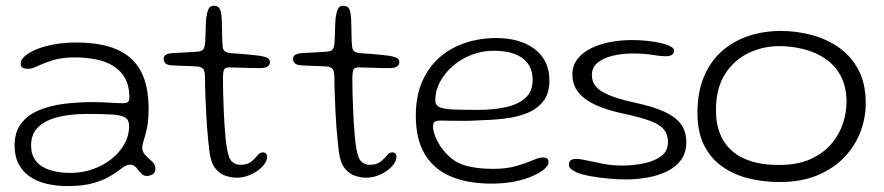

<svg xmlns="http://www.w3.org/2000/svg" viewBox="-20 -605 3056 664"><path d="M213 38.5Q174 38.5 140.8 30.5Q107.5 22.5 82.8 5.5Q58 -11.5 44.2 -38Q30.5 -64.5 30.5 -101.5Q30.5 -148.5 53.2 -178Q76 -207.5 114.8 -223.8Q153.5 -240 202 -246Q250.5 -252 302 -252Q320 -252 339 -251Q358 -250 375 -249Q392 -248 403.5 -248Q417.5 -248 422.5 -252.2Q427.5 -256.5 427.5 -268Q427.5 -294 421 -314.2Q414.5 -334.5 402.5 -349.5Q390.5 -364.5 374 -375.5Q348.5 -392 313.8 -399.2Q279 -406.5 239.5 -406.5Q194 -406.5 163 -396.8Q132 -387 111.5 -377Q91 -367 77 -367Q64 -367 57.8 -371.2Q51.5 -375.5 51.5 -385.5Q51.5 -397.5 65.2 -410.2Q79 -423 104.5 -433.8Q130 -444.5 165.5 -451.2Q201 -458 244 -458Q328 -458 383.5 -434.2Q439 -410.5 466.5 -360Q494 -309.5 494 -227Q494 -198.5 490.8 -177Q487.5 -155.5 483 -140Q478.5 -124.5 475.2 -113.2Q472 -102 472 -93.5Q472 -82.5 478.8 -73.5Q485.5 -64.5 494.8 -56.8Q504 -49 510.8 -40.8Q517.5 -32.5 517.5 -22.5Q517.5 -8 507.8 -2.2Q498 3.5 488 3.5Q475.5 3.5 467 -6.5Q458.5 -16.5 450.5 -26Q442.5 -35.5 430.5 -35.5Q423.5 -35.5 416.2 -32.5Q409 -29.5 397.5 -20.5Q383.5 -9.5 361 4.2Q338.5 18 302.8 28.2Q267 38.5 213 38.5ZM224.5 -7Q263.5 -7 299.8 -19.5Q336 -32 364.5 -54.2Q393 -76.5 409.8 -106.2Q426.5 -136 426.5 -170Q426.5 -190 412.8 -198.5Q399 -207 366.8 -209Q334.5 -211 279 -211Q226.5 -211 183 -200.8Q139.5 -190.5 113.5 -166.8Q87.5 -143 87.5 -102Q87.5 -70.5 103.2 -49.5Q119 -28.5 149.8 -17.8Q180.5 -7 224.5 -7Z M798.5 9.5Q782 9.5 761.8 3.5Q741.5 -2.5 725.5 -21.8Q709.5 -41 704.5 -79.5Q702.5 -96 700.2 -117.8Q698 -139.5 696 -165Q694 -190.5 692.8 -218.8Q691.5 -247 690.2 -276.8Q689 -306.5 689 -336.5Q688.5 -359 683 -366.2Q677.5 -373.5 663.5 -375Q654.5 -376 637.8 -376.5Q621 -377 603.5 -377.5Q586 -378 574 -379Q559 -380 552.5 -385.8Q546 -391.5 546 -402Q546 -408.5 549.8 -412.5Q553.5 -416.5 561 -418.8Q568.5 -421 579.5 -421.5Q609 -423 626.5 -424Q644 -425 659.5 -426Q676.5 -427 682.2 -433.5Q688 -440 689.5 -458Q690.5 -468.5 690.8 -484Q691 -499.5 691.5 -515.2Q692 -531 693 -542Q696 -563 701.2 -574Q706.5 -585 719 -585Q730 -585 735.8 -579.8Q741.5 -574.5 743.8 -564Q746 -553.5 747 -537.5Q747.5 -519.5 747.8 -505.8Q748 -492 748.2 -481.2Q748.5 -470.5 748.8 -462Q749 -453.5 750 -446.5Q751 -432.5 757.5 -427.5Q764 -422.5 779.5 -421Q793.5 -420.5 812.5 -418.8Q831.5 -417 849 -415.5Q866.5 -414 876 -412.5Q893.5 -410 903.5 -405.2Q913.5 -400.5 913.5 -390.5Q913.5 -380.5 905.8 -375.2Q898 -370 882 -369.5Q846 -369.5 816.8 -370.8Q787.5 -372 772 -372Q760 -371.5 755.8 -365.8Q751.5 -360 751 -333.5Q751 -309 751.8 -283Q752.5 -257 753.5 -231Q754.5 -205 756 -180.2Q757.5 -155.5 759.5 -133.5Q761.5 -111.5 764.5 -94.5Q770 -57.5 782.2 -46.2Q794.5 -35 810 -35Q835.5 -35 848.8 -45.8Q862 -56.5 870.2 -67.2Q878.5 -78 888.5 -78Q896 -78 899.8 -74Q903.5 -70 903.5 -62Q903.5 -50.5 894.8 -38Q886 -25.5 871 -14.8Q856 -4 837.2 2.8Q818.5 9.5 798.5 9.5Z M1246 9.5Q1229.5 9.5 1209.2 3.5Q1189 -2.5 1173 -21.8Q1157 -41 1152 -79.5Q1150 -96 1147.8 -117.8Q1145.5 -139.5 1143.5 -165Q1141.5 -190.5 1140.2 -218.8Q1139 -247 1137.8 -276.8Q1136.5 -306.5 1136.5 -336.5Q1136 -359 1130.5 -366.2Q1125 -373.5 1111 -375Q1102 -376 1085.2 -376.5Q1068.5 -377 1051 -377.5Q1033.5 -378 1021.5 -379Q1006.5 -380 1000 -385.8Q993.5 -391.5 993.5 -402Q993.5 -408.5 997.2 -412.5Q1001 -416.5 1008.5 -418.8Q1016 -421 1027 -421.5Q1056.5 -423 1074 -424Q1091.5 -425 1107 -426Q1124 -427 1129.8 -433.5Q1135.5 -440 1137 -458Q1138 -468.5 1138.2 -484Q1138.5 -499.5 1139 -515.2Q1139.5 -531 1140.5 -542Q1143.5 -563 1148.8 -574Q1154 -585 1166.5 -585Q1177.5 -585 1183.2 -579.8Q1189 -574.5 1191.2 -564Q1193.5 -553.5 1194.5 -537.5Q1195 -519.5 1195.2 -505.8Q1195.5 -492 1195.8 -481.2Q1196 -470.5 1196.2 -462Q1196.5 -453.5 1197.5 -446.5Q1198.5 -432.5 1205 -427.5Q1211.5 -422.5 1227 -421Q1241 -420.5 1260 -418.8Q1279 -417 1296.5 -415.5Q1314 -414 1323.5 -412.5Q1341 -410 1351 -405.2Q1361 -400.5 1361 -390.5Q1361 -380.5 1353.2 -375.2Q1345.5 -370 1329.5 -369.5Q1293.5 -369.5 1264.2 -370.8Q1235 -372 1219.5 -372Q1207.5 -371.5 1203.2 -365.8Q1199 -360 1198.5 -333.5Q1198.5 -309 1199.2 -283Q1200 -257 1201 -231Q1202 -205 1203.5 -180.2Q1205 -155.5 1207 -133.5Q1209 -111.5 1212 -94.5Q1217.5 -57.5 1229.8 -46.2Q1242 -35 1257.5 -35Q1283 -35 1296.2 -45.8Q1309.5 -56.5 1317.8 -67.2Q1326 -78 1336 -78Q1343.5 -78 1347.2 -74Q1351 -70 1351 -62Q1351 -50.5 1342.2 -38Q1333.5 -25.5 1318.5 -14.8Q1303.5 -4 1284.8 2.8Q1266 9.5 1246 9.5Z M1680 30Q1597.5 30 1539 5.2Q1480.5 -19.5 1449.2 -71.5Q1418 -123.5 1418 -205Q1418 -272.5 1440 -322.8Q1462 -373 1500.2 -406.5Q1538.5 -440 1589.2 -456.8Q1640 -473.5 1697 -473.5Q1736 -473.5 1769.2 -464.2Q1802.5 -455 1827.5 -436.5Q1852.5 -418 1866.2 -390.8Q1880 -363.5 1880 -327Q1880 -282 1859 -255Q1838 -228 1802.5 -213.8Q1767 -199.5 1722.2 -194.5Q1677.5 -189.5 1629.5 -188.5Q1610 -187 1584.2 -187Q1558.5 -187 1535.8 -187.5Q1513 -188 1502.5 -188Q1488 -188 1482.8 -183.5Q1477.5 -179 1477.5 -167.5Q1477.5 -152.5 1486.5 -130.5Q1495.5 -108.5 1511.5 -87.5Q1543 -47.5 1584 -34.2Q1625 -21 1686 -21Q1732 -21 1766 -31Q1800 -41 1822.5 -50.8Q1845 -60.5 1858 -60.5Q1867.5 -60.5 1872.2 -56.8Q1877 -53 1877 -43.5Q1877 -33 1862.8 -20.5Q1848.5 -8 1822.8 3.5Q1797 15 1760.8 22.5Q1724.5 30 1680 30ZM1633 -225Q1685 -225 1727.8 -234Q1770.5 -243 1796.2 -265.5Q1822 -288 1822 -329Q1822 -377 1787.8 -403.2Q1753.5 -429.5 1687 -429.5Q1648 -429.5 1611.8 -415.8Q1575.5 -402 1547.2 -377.8Q1519 -353.5 1502.2 -322.8Q1485.5 -292 1485.5 -257Q1485.5 -241.5 1499.2 -234.8Q1513 -228 1545.2 -226.5Q1577.5 -225 1633 -225Z M2144.5 15.5Q2119 15.5 2086.5 12.8Q2054 10 2023.5 4.5Q1993 -1 1973.5 -9Q1962 -14.5 1954.8 -20.5Q1947.5 -26.5 1947.5 -35.5Q1947.5 -46.5 1954.2 -51Q1961 -55.5 1973.5 -55.5Q1986.5 -55.5 2010.5 -50Q2034.5 -44.5 2065.8 -38.5Q2097 -32.5 2131 -32.5Q2169.5 -32.5 2206.2 -40Q2243 -47.5 2266.5 -65Q2290 -82.5 2290 -113Q2290 -140 2276 -157.2Q2262 -174.5 2228.5 -187Q2195 -199.5 2136 -212Q2078 -224.5 2038.8 -242.5Q1999.5 -260.5 1979.5 -286.5Q1959.5 -312.5 1959.5 -347.5Q1959.5 -377 1975.8 -399.2Q1992 -421.5 2021 -436.5Q2050 -451.5 2087.2 -459Q2124.5 -466.5 2167 -466.5Q2190.5 -466.5 2215.5 -464Q2240.5 -461.5 2262.2 -456.8Q2284 -452 2297.5 -445.2Q2311 -438.5 2311 -430Q2311 -423 2307.5 -418.8Q2304 -414.5 2297.8 -412.5Q2291.5 -410.5 2282.5 -410.5Q2264.5 -410.5 2236.2 -415.2Q2208 -420 2168 -420Q2131 -420 2098.8 -412.2Q2066.5 -404.5 2046.8 -388.2Q2027 -372 2027 -345.5Q2027 -307 2065.8 -286Q2104.5 -265 2175 -250Q2239 -236.5 2278 -218.5Q2317 -200.5 2335.2 -175.2Q2353.5 -150 2353.5 -113.5Q2353.5 -77 2335.5 -52.2Q2317.5 -27.5 2287.5 -12.8Q2257.5 2 2220.2 8.8Q2183 15.5 2144.5 15.5Z M2675 24.5Q2619.5 24.5 2568.5 11.8Q2517.5 -1 2477.8 -29Q2438 -57 2415 -102.5Q2392 -148 2392 -214Q2392 -286.5 2414.5 -340Q2437 -393.5 2477 -428.5Q2517 -463.5 2569.2 -480.8Q2621.5 -498 2681 -498Q2732.5 -498 2784.2 -484.8Q2836 -471.5 2879 -442.2Q2922 -413 2948 -365Q2974 -317 2974 -247.5Q2974 -197.5 2955.8 -149.2Q2937.5 -101 2900.5 -61.8Q2863.5 -22.5 2807.5 1Q2751.5 24.5 2675 24.5ZM2674 -34.5Q2738 -34.5 2782.5 -54.5Q2827 -74.5 2854.8 -107Q2882.5 -139.5 2895 -177.5Q2907.5 -215.5 2907.5 -252.5Q2907.5 -306 2887.2 -343Q2867 -380 2833.5 -402.5Q2800 -425 2758.5 -435.2Q2717 -445.5 2674.5 -445.5Q2618.5 -445.5 2568.5 -421.5Q2518.5 -397.5 2487.2 -348.5Q2456 -299.5 2456 -223.5Q2456 -163.5 2480.5 -121Q2505 -78.5 2553.5 -56.5Q2602 -34.5 2674 -34.5Z"/></svg>

Font: Gluten ExtraLight
Style: Regular
Weight: 250
Designer: Tyler Finck
Foundry: Etcetera Type Company
Version: Version 1.300